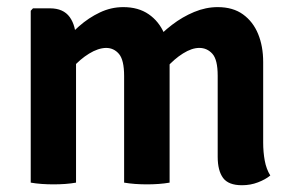

<svg xmlns="http://www.w3.org/2000/svg" viewBox="-20 -526 843 553"><path d="M124 -502Q162.5 -502 180.8 -476.8Q199 -451.5 199 -408V0Q185.5 2.5 168.2 3.8Q151 5 134 5Q117.5 5 100 3.8Q82.5 2.5 68.5 0V-495L75 -502ZM337.5 -307Q337.5 -353 322.8 -370.5Q308 -388 285.5 -388Q262.5 -387.5 236.5 -371.5Q210.5 -355.5 188.8 -330.8Q167 -306 156 -278V-396.5Q179 -425 207.2 -450Q235.5 -475 267.8 -490.2Q300 -505.5 335 -505.5Q378.5 -505.5 408.2 -485Q438 -464.5 453.2 -429Q468.5 -393.5 468.5 -349V0Q454.5 2.5 437.2 3.8Q420 5 403.5 5Q386.5 5 369.2 3.8Q352 2.5 337.5 0ZM607 -308Q607 -354 591.8 -371Q576.5 -388 554 -388Q532.5 -388 507 -372Q481.5 -356 458.8 -330.2Q436 -304.5 422 -274V-404.5Q445.5 -431.5 475.5 -454.5Q505.5 -477.5 539.2 -491.5Q573 -505.5 607 -505.5Q651 -505.5 680 -484.5Q709 -463.5 723.5 -428Q738 -392.5 738 -347.5V-115.5Q738 -88 742.5 -63.5Q747 -39 758.5 -20.5Q744.5 -9 723 -0.8Q701.5 7.5 677 7.5Q638 7.5 622.5 -13.5Q607 -34.5 607 -74.5Z"/></svg>

Font: Signika SemiBold
Style: Regular
Weight: 600
Designer: Anna Giedry
Foundry: Anna Giedry
Version: Version 2.001